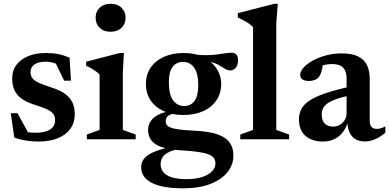

<svg xmlns="http://www.w3.org/2000/svg" viewBox="-20 -737 2059 1016"><path d="M221.5 -456.5Q258.5 -456.5 287 -451Q315.5 -445.5 348 -432L355.5 -310H319.5L261 -430.5L306 -385.5Q284.5 -398 264.2 -404.2Q244 -410.5 224 -410.5Q184 -410.5 162.8 -396.2Q141.5 -382 141.5 -356Q141.5 -335 153 -321.5Q164.5 -308 188.5 -297.5Q212.5 -287 249.5 -275Q277.5 -266.5 300.5 -254.8Q323.5 -243 340.2 -226.8Q357 -210.5 366.2 -187.8Q375.5 -165 375.5 -134.5Q375.5 -86.5 351.2 -54Q327 -21.5 284 -4.8Q241 12 183.5 12Q147.5 12 114.8 6.5Q82 1 55.5 -9.5L37 -138H72.5L143.5 -9L76 -52Q94 -45 109.8 -41Q125.5 -37 140 -35.8Q154.5 -34.5 168.5 -34.5Q217.5 -34.5 244.5 -51.2Q271.5 -68 271.5 -101.5Q271.5 -120 263.2 -132Q255 -144 239.2 -153Q223.5 -162 201.8 -169.8Q180 -177.5 153 -186Q117 -198 93 -215.8Q69 -233.5 56.8 -259.2Q44.5 -285 44.5 -320.5Q44.5 -364.5 67.8 -394.8Q91 -425 131.2 -440.8Q171.5 -456.5 221.5 -456.5Z M565 -569Q529 -569 507.5 -589.8Q486 -610.5 486 -643.5Q486 -675.5 507.5 -696.2Q529 -717 565 -717Q601.5 -717 623 -696.2Q644.5 -675.5 644.5 -643.5Q644.5 -610.5 623 -589.8Q601.5 -569 565 -569ZM635.5 -456.5 630 -353V-49.5L698 -25V0H439.5V-25L507 -49.5V-342.5Q501 -350 489.5 -358.2Q478 -366.5 464.2 -374.5Q450.5 -382.5 436 -389V-410.5L613 -456.5Z M949.5 259.5Q892.5 259.5 850.5 251.8Q808.5 244 781.2 229.5Q754 215 740.5 194.5Q727 174 727 148Q727 128.5 736.5 111.5Q746 94.5 768.2 80.5Q790.5 66.5 828.2 54.8Q866 43 923 34H962.5L963 44.5Q909.5 52 880.8 64.5Q852 77 841 94Q830 111 830 132Q830 156.5 844.5 174.2Q859 192 889.5 201.5Q920 211 967.5 211Q1015.5 211 1049.8 199.8Q1084 188.5 1102 169.5Q1120 150.5 1120 128Q1120 111.5 1112 99.8Q1104 88 1084 80Q1064 72 1029 67Q994 62 939.5 58.5Q885 55.5 850.2 45.8Q815.5 36 796.8 21.2Q778 6.5 770.8 -12Q763.5 -30.5 763.5 -51Q764.5 -91.5 798.2 -117.5Q832 -143.5 897 -152.5L911.5 -137.5Q882.5 -134.5 869.8 -124Q857 -113.5 857 -95.5Q857 -84.5 862.2 -76.2Q867.5 -68 882.5 -62Q897.5 -56 927.2 -52Q957 -48 1007 -45.5Q1059.5 -43 1098.8 -34.8Q1138 -26.5 1163.8 -10.8Q1189.5 5 1202.2 28.8Q1215 52.5 1215 86Q1215 134.5 1184 173.8Q1153 213 1093.5 236.2Q1034 259.5 949.5 259.5ZM951 -128.5Q890.5 -128.5 845.5 -149.2Q800.5 -170 776.2 -207Q752 -244 752 -292Q752 -342.5 777.5 -379.5Q803 -416.5 848.2 -436.5Q893.5 -456.5 951.5 -456.5Q999 -456.5 1035.8 -443.2Q1072.5 -430 1098 -406.8Q1123.5 -383.5 1137 -354.2Q1150.5 -325 1150.5 -293Q1150.5 -243 1125 -205.8Q1099.5 -168.5 1054.5 -148.5Q1009.5 -128.5 951 -128.5ZM955 -176Q989 -176 1009 -202.5Q1029 -229 1029 -285Q1029 -349 1007.2 -379.2Q985.5 -409.5 948 -409.5Q914 -409.5 893.8 -383.5Q873.5 -357.5 873.5 -301Q873.5 -237.5 895.5 -206.8Q917.5 -176 955 -176ZM1020.5 -415.5 1007 -449Q1045 -444.5 1074.8 -445Q1104.5 -445.5 1128.2 -448.8Q1152 -452 1171.2 -455Q1190.5 -458 1206.5 -458Q1222.5 -458 1231 -448.5Q1239.5 -439 1239.5 -418Q1239.5 -391.5 1227 -378Q1214.5 -364.5 1198.5 -364.5Q1184 -364.5 1170 -373.2Q1156 -382 1137.5 -392.8Q1119 -403.5 1091.2 -410.8Q1063.5 -418 1020.5 -415.5Z M1442 -49.5 1510 -25V0H1251.5V-25L1319 -49.5V-593Q1312 -601.5 1300.5 -609.8Q1289 -618 1273.5 -626.8Q1258 -635.5 1238.5 -644V-667.5L1432 -717H1450L1442 -615Z M1842 -280.5 1843.5 -234.5Q1793 -224.5 1761.2 -213.2Q1729.5 -202 1712.5 -189.5Q1695.5 -177 1689 -162.8Q1682.5 -148.5 1682.5 -131.5Q1682.5 -98.5 1698.8 -82.8Q1715 -67 1742.5 -67Q1762.5 -67 1778.8 -76.8Q1795 -86.5 1804.5 -102.5Q1814 -118.5 1814 -137.5V-324Q1814 -359 1796.2 -378.5Q1778.5 -398 1737.5 -398Q1720.5 -398 1702.8 -394.8Q1685 -391.5 1670 -385L1692 -417Q1689 -394 1685.5 -377.2Q1682 -360.5 1677.8 -349Q1673.5 -337.5 1668 -330.5Q1660 -319.5 1645.8 -314Q1631.5 -308.5 1614 -308.5Q1592 -308.5 1580.2 -317.2Q1568.5 -326 1568.5 -340Q1568.5 -359.5 1586.5 -379.5Q1604.5 -399.5 1635.5 -416.5Q1666.5 -433.5 1705.8 -444Q1745 -454.5 1787.5 -454.5Q1843.5 -454.5 1876.2 -437.8Q1909 -421 1922.8 -390.5Q1936.5 -360 1936.5 -318V-96.5Q1936.5 -82.5 1940.8 -73.2Q1945 -64 1953 -59.5Q1961 -55 1973 -55Q1983 -55 1995 -58.2Q2007 -61.5 2019 -68.5V-35Q1994.5 -13 1966 -0.8Q1937.5 11.5 1912.5 11.5Q1880.5 11.5 1859.8 -1.2Q1839 -14 1828.8 -38.2Q1818.5 -62.5 1817.5 -95.5L1822 -98.5Q1813.5 -62.5 1794.5 -37.8Q1775.5 -13 1748.5 -0.5Q1721.5 12 1689 12Q1632 12 1597 -17.5Q1562 -47 1562 -105.5Q1562 -134.5 1573.8 -158.5Q1585.5 -182.5 1616 -203.5Q1646.5 -224.5 1701.2 -243.2Q1756 -262 1842 -280.5Z"/></svg>

Font: Newsreader 16pt 16pt SemiBold
Style: Regular
Weight: 600
Version: Version 1.003